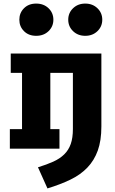

<svg xmlns="http://www.w3.org/2000/svg" viewBox="-20 -830 640 1072"><path d="M312 0H35V-109H103V-423H40V-531H546V-124Q546 -45 526 10.5Q506 66 467.5 106Q429 146 373 173Q317 200 245 222L192 104Q241 89 277.5 72.5Q314 56 338.5 32Q363 8 375 -26Q387 -60 387 -110V-423H261V-109H312ZM456 -630Q415 -630 388 -656Q361 -682 361 -720Q361 -758 388 -784Q415 -810 456 -810Q497 -810 524 -784Q551 -758 551 -720Q551 -682 524 -656Q497 -630 456 -630ZM182 -630Q140 -630 114 -656Q88 -682 88 -720Q88 -758 114 -784Q140 -810 182 -810Q224 -810 251 -784Q278 -758 278 -720Q278 -682 251 -656Q224 -630 182 -630Z"/></svg>

Font: Qzxlaeiskcpccdgjqmyffctclhy
Style: Regular
Weight: 700
Monospace: yes
Designer: Carrois Corporate & Edenspiekermann
Foundry: Carrois Corporate GbR & Edenspiekermann AG
Version: Version 2.001